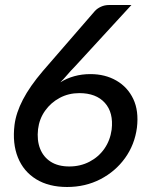

<svg xmlns="http://www.w3.org/2000/svg" viewBox="-20 -739 606 767"><path d="M248 8Q175 8 124.5 -23Q74 -54 51.5 -110Q29 -166 38 -240Q44 -288 71.5 -341Q99 -394 151 -455L359 -695Q368 -705 383 -712Q398 -719 416 -719H505L278 -472Q264 -458 249.5 -441Q235 -424 221 -410Q246 -426 276.5 -434.5Q307 -443 341 -443Q400 -443 445 -417Q490 -391 512.5 -343.5Q535 -296 527 -229Q518 -161 479.5 -107.5Q441 -54 381 -23Q321 8 248 8ZM257 -74Q301 -74 337.5 -93Q374 -112 397 -145Q420 -178 426 -221Q434 -289 399 -328Q364 -367 297 -367Q254 -367 218.5 -348Q183 -329 160 -296.5Q137 -264 132 -223Q127 -179 140 -145.5Q153 -112 182.5 -93Q212 -74 257 -74Z"/></svg>

Font: Aleo Medium
Style: Italic
Weight: 500
Italic angle: -7°
Designer: Alessio Laiso
Foundry: Alessio Laiso
Version: Version 2.001;gftools[0.9.29]